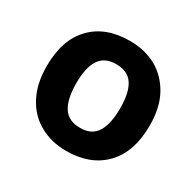

<svg xmlns="http://www.w3.org/2000/svg" viewBox="-127 -700 874 854"><g transform="rotate(30 309.5 -273.0)"><path d="M574.2 -273.9Q574.2 -138.2 502.9 -64Q431.2 9.8 308.1 9.8Q231 9.8 172.4 -23.4Q112.8 -55.7 79.1 -119.6Q44.9 -183.1 44.9 -273.9Q44.9 -410.6 116.2 -483.4Q186.5 -556.2 311 -556.2Q387.2 -556.2 447.3 -523.4Q505.9 -489.7 540 -427.7Q574.2 -365.2 574.2 -273.9ZM196.8 -273.9Q196.8 -192.9 223.6 -151.4Q250 -109.9 310.1 -109.9Q369.1 -109.9 395.5 -151.4Q421.9 -193.4 421.9 -273.9Q421.9 -355.5 395.5 -395.5Q369.1 -436 309.1 -436Q250 -436 223.6 -395.5Q196.8 -355.5 196.8 -273.9Z"/></g></svg>

Font: Droid Sans Thai
Style: Bold
Weight: 700
Designer: Steve Matteson
Foundry: Ascender Corporation
Version: Version 1.00